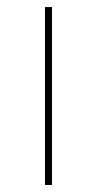

<svg xmlns="http://www.w3.org/2000/svg" viewBox="-20 -526 277 546"><path d="M127.9 -505.9V0H107.9V-505.9Z"/></svg>

Font: Datalegreya
Style: Dot
Weight: 700
Designer: Figs Lab
Foundry: Figs Lab
Version: Version 1.002;PS 001.002;hotconv 1.0.70;makeotf.lib2.5.58329